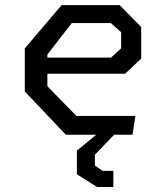

<svg xmlns="http://www.w3.org/2000/svg" viewBox="-20 -534 660 761"><path d="M78.3 -171.5V-342.2L224.2 -513.7H454.2L539.7 -426.8V-301.8L476 -241.8H136.8V-305.8H420.2L460.2 -342.5V-406.2L419.2 -442.5H264.5L167.8 -318.2V-192.2L282.8 -74.5H516.8L505.2 0H240.8ZM385.7 -19.7 432.5 0 356 79.2V122.3L387 143.3H429.3V207.2H364.7L284.8 156.7V62.8Z"/></svg>

Font: Monaspace Krypton Var
Style: Regular
Weight: 400
Designer: Riley Cran and the Lettermatic Team
Version: Version 1.101 (Monaspace Krypton Var)